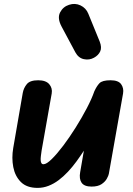

<svg xmlns="http://www.w3.org/2000/svg" viewBox="-20 -931 662 958"><path d="M167.5 6.5Q113.5 6.5 84.2 -22.8Q55 -52 46.2 -97.5Q37.5 -143 46 -192.5L93.5 -467Q98 -492 113.8 -511.2Q129.5 -530.5 170.5 -530.5Q209 -530.5 225.8 -510.8Q242.5 -491 238 -464.5L187.5 -179Q185.5 -165 184 -152.8Q182.5 -140.5 183 -131.2Q183.5 -122 186.8 -116.8Q190 -111.5 197 -111.5Q212 -111.5 238.2 -137.2Q264.5 -163 295.8 -204.5Q327 -246 357.8 -295Q388.5 -344 413.2 -391.2Q438 -438.5 450.5 -475Q462 -500.5 476 -515.5Q490 -530.5 531.5 -530.5Q570.5 -530.5 584.5 -510.8Q598.5 -491 594 -464.5L523 -63.5Q521.5 -55 513.2 -39.8Q505 -24.5 486.8 -12.2Q468.5 0 437 0Q400.5 0 387.2 -19.2Q374 -38.5 380 -72L398.5 -179Q380.5 -151.5 360.8 -124.5Q341 -97.5 318.8 -73.8Q296.5 -50 272.5 -32Q248.5 -14 222.2 -3.8Q196 6.5 167.5 6.5ZM449 -643Q425.5 -630 398.5 -635.8Q371.5 -641.5 356 -670L287 -799Q265 -840.5 279.8 -869Q294.5 -897.5 324.5 -907Q354.5 -917 381.8 -904Q409 -891 420.5 -863L477.5 -723.5Q489 -694 480 -674.5Q471 -655 449 -643Z"/></svg>

Font: Edu QLD Hand
Style: Regular
Weight: 400
Designer: Tina and Corey Anderson, Eben Sorkin
Foundry: Sorkin Type Co.
Version: Version 2.000